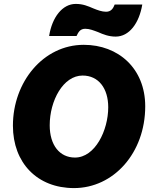

<svg xmlns="http://www.w3.org/2000/svg" viewBox="-20 -945 775 981"><path d="M358 16C560 16 722 -163 722 -402C722 -595 585 -716 408 -716C201 -716 46 -526 46 -303C46 -112 171 16 358 16ZM363 -140C285 -140 234 -203 234 -305C234 -431 303 -559 402 -559C484 -559 533 -493 533 -397C533 -279 466 -140 363 -140ZM231 -761H371C380 -779 388 -798 416 -798C438 -798 459 -789 481 -781C508 -769 536 -758 571 -758C640 -758 691 -826 707 -922H566C559 -904 549 -885 522 -885C501 -885 479 -893 457 -902C429 -914 404 -925 367 -925C299 -925 246 -857 231 -761Z"/></svg>

Font: Fixel Text 20240404 ExtraBold
Style: Italic
Weight: 800
Width: 4
Italic angle: -10°
Designer: AlfaBravo + MacPaw
Foundry: Kyrylo Tkachov, Marchela Mozhyna, Serhii Makarenko, Maria Weinstein, Zakhar Kryvoshyya
Version: Version 1.211;Glyphs 3.2 (3225)